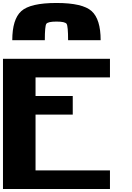

<svg xmlns="http://www.w3.org/2000/svg" viewBox="-20 -1270 884 1290"><path d="M718.8 -875V-750H218.8V-625H468.8V-500H218.8V-125H718.8V0H0V-875ZM656.2 -1000H437.5Q437.5 -1093.8 427.7 -1109.4Q418 -1125 359.4 -1125Q300.8 -1125 291 -1109.4Q281.2 -1093.8 281.2 -1000H62.5Q62.5 -1140.6 123 -1195.3Q183.6 -1250 359.4 -1250Q535.2 -1250 595.7 -1195.3Q656.2 -1140.6 656.2 -1000Z"/></svg>

Font: CraftyPE
Style: Regular
Weight: 400
Designer: Erek Butcher
Foundry: Haunted Coop
Version: Version 0.018;April 4, 2024;FontCreator 15.0.0.2962 64-bit